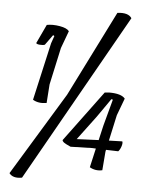

<svg xmlns="http://www.w3.org/2000/svg" viewBox="-60 -881 794 1014"><g transform="rotate(5 336.5 -374.5)"><path d="M515 -408Q579 -408 599 -383L565 -292L535 -155L606 -157Q610 -148 604 -130Q598 -112 589 -103L524 -105L522 -95L514 4Q478 12 447 -6L470 -107L451 -108L336 -105Q307 -118 299.5 -124Q292 -130 291 -136L491 -406Q509 -408 515 -408ZM365 -148 481 -153 499 -231 537 -372 529 -374 460 -275ZM294 -377 521 -831Q579 -838 597 -809L95 80Q47 89 27 62ZM193 -684 154 -630Q145 -626 127 -627.5Q109 -629 108 -635L155 -735Q186 -741 224 -734.5Q262 -728 274 -712L240 -620L197 -423L190 -324Q146 -317 117 -335L186 -640L200 -680Z"/></g></svg>

Font: Tillana
Style: Regular
Weight: 400
Designer: Lipi Raval (Devanagari, Latin), Jonny Pinhorn (Latin)
Foundry: Indian Type Foundry
Version: Version 2.002;PS 1.0;hotconv 1.0.79;makeotf.lib2.5.61930; tt